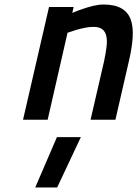

<svg xmlns="http://www.w3.org/2000/svg" viewBox="-20 -530 608 850"><path d="M82 0 197 -499H306L300 -473Q323 -483 348 -491Q368 -498 392.5 -504Q417 -510 438 -510Q487 -510 516.5 -493.5Q546 -477 558 -445.5Q570 -414 567.5 -367.5Q565 -321 551 -261L491 0H381L441 -260Q448 -294 451.5 -321.5Q455 -349 451 -369Q447 -389 433.5 -400Q420 -411 394 -411Q376 -411 356 -407Q336 -403 319 -398Q299 -392 279 -385L191 0ZM232 77H338L233 300H136Z"/></svg>

Font: Panefresco 750wt
Style: Italic
Weight: 750
Foundry: Campivisivi & Chank Co
Version: Version 1.000